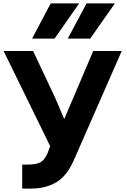

<svg xmlns="http://www.w3.org/2000/svg" viewBox="-20 -1097 739 1119"><path d="M375 -872.1 484.4 -1077.1H649.4L505.9 -872.1ZM167 -872.1 275.4 -1077.1H441.4L297.9 -872.1ZM1 -799.8H172.9L301.8 -526.4Q307.6 -514.6 353.5 -405.3H355.5Q366.2 -431.6 384.8 -475.1Q403.3 -518.6 406.2 -524.4L523.4 -799.8H689.5L410.2 -163.1Q368.2 -68.4 305.7 -33.2Q243.2 2 164.1 2H109.4V-137.7H137.7Q187.5 -137.7 212.4 -149.4Q237.3 -161.1 255.9 -201.2L272.5 -245.1Z"/></svg>

Font: Gothic A1 Black
Style: Regular
Weight: 900
Version: Version 2.50